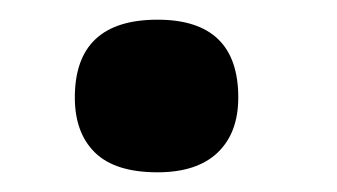

<svg xmlns="http://www.w3.org/2000/svg" viewBox="-20 -359 342 195"><path d="M56 -260Q56 -339 140 -339Q222 -339 222 -260Q222 -224 201 -204Q180 -184 140 -184Q97 -184 76.5 -204Q56 -224 56 -260Z"/></svg>

Font: Haskoy ExtraBold
Style: Regular
Weight: 800
Designer: Ertekin Erdin
Foundry: Ertekin Erdin
Version: Version 2.000; ttfautohint (v1.8.4.7-5d5b)